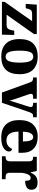

<svg xmlns="http://www.w3.org/2000/svg" viewBox="1156 -1746 600 2951"><g transform="rotate(90 1455.5 -270.0)"><path d="M8 0V-42L305 -464H191Q158 -464 141.5 -451.5Q125 -439 114 -398L106 -366H39L51 -536H503V-493L206 -72H358Q398 -72 416.5 -88.5Q435 -105 444 -153L451 -189H517L512 0Z M848 10Q723 10 651.5 -60Q580 -130 580 -271Q580 -411 648.5 -480.5Q717 -550 851 -550Q976 -550 1048 -480.5Q1120 -411 1120 -271Q1120 -130 1051 -60Q982 10 848 10ZM850 -57Q884 -57 904 -81.5Q924 -106 933 -153.5Q942 -201 942 -271Q942 -376 921 -429Q900 -482 849 -482Q798 -482 778 -429Q758 -376 758 -271Q758 -166 778.5 -111.5Q799 -57 850 -57Z M1245 -433Q1238 -451 1229.5 -461Q1221 -471 1207 -475Q1193 -479 1170 -479V-536H1497V-479H1466Q1442 -479 1432 -471Q1422 -463 1422 -447Q1422 -436 1425 -426Q1428 -416 1431 -407L1496 -218Q1503 -198 1508.5 -180Q1514 -162 1518.5 -146Q1523 -130 1526 -114Q1530 -133 1536.5 -155Q1543 -177 1549 -194L1614 -398Q1619 -412 1621.5 -423.5Q1624 -435 1624 -447Q1624 -460 1613.5 -469.5Q1603 -479 1578 -479H1560V-536H1782V-479H1759Q1745 -479 1735 -473Q1725 -467 1716.5 -451.5Q1708 -436 1698 -408L1559 0H1402Z M2095 10Q1959 10 1892 -62.5Q1825 -135 1825 -266Q1825 -406 1892.5 -478Q1960 -550 2083 -550Q2197 -550 2262.5 -489Q2328 -428 2328 -309V-255H2002Q2004 -158 2038 -114Q2072 -70 2138 -70Q2189 -70 2220.5 -95Q2252 -120 2269 -158Q2285 -153 2296.5 -141Q2308 -129 2308 -110Q2308 -82 2286.5 -54Q2265 -26 2218.5 -8Q2172 10 2095 10ZM2154 -323Q2154 -398 2138 -439.5Q2122 -481 2087 -481Q2050 -481 2027.5 -440.5Q2005 -400 2004 -323Z M2381 0V-57H2386Q2409 -57 2425 -62Q2441 -67 2450 -82.5Q2459 -98 2459 -129V-411Q2459 -441 2451.5 -455.5Q2444 -470 2429 -474.5Q2414 -479 2392 -479H2389V-536H2607L2627 -442H2632Q2649 -479 2669.5 -503Q2690 -527 2718 -537.5Q2746 -548 2786 -548Q2845 -548 2870.5 -521.5Q2896 -495 2896 -454Q2896 -403 2858.5 -380Q2821 -357 2758 -357Q2758 -385 2754.5 -403.5Q2751 -422 2741.5 -432Q2732 -442 2713 -442Q2693 -442 2678.5 -427.5Q2664 -413 2654.5 -388Q2645 -363 2640 -334Q2635 -305 2635 -276V-124Q2635 -95 2643 -80.5Q2651 -66 2666 -61.5Q2681 -57 2700 -57H2734V0Z"/></g></svg>

Font: Noto Serif Hebrew ExtraBold
Style: Regular
Weight: 800
Version: Version 2.003